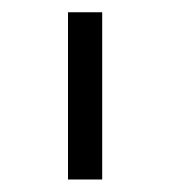

<svg xmlns="http://www.w3.org/2000/svg" viewBox="-20 -760 275 310"><path d="M89.8 -470.2V-740.2H145V-470.2Z"/></svg>

Font: Anuphan Light
Style: Regular
Weight: 300
Designer: Mike Abbink, Paul van der Laan, Pieter van Rosmalen, Mint Tantisuwanna
Foundry: Bold Monday; Cadson Demak
Version: Version 3.002;hotconv 1.0.109;makeotfexe 2.5.65596